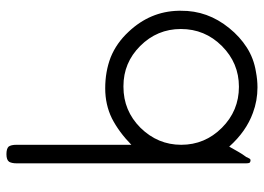

<svg xmlns="http://www.w3.org/2000/svg" viewBox="-135 -722 847 617"><g transform="rotate(90 288.5 -413.5)"><path d="M70.3 -726.6Q97.7 -760.7 132.8 -783.2Q168 -805.7 210.9 -812.5Q236.3 -817.4 260.7 -817.4Q303.7 -817.4 342.8 -802.7Q402.3 -781.2 451.2 -726.6Q460 -741.2 467.8 -755.9Q475.6 -769.5 484.4 -781.2Q486.3 -786.1 489.3 -791Q491.2 -795.9 497.1 -794.9Q502.9 -793.9 503.9 -790Q504.9 -785.2 504.9 -780.3Q504.9 -769.5 504.9 -759.8Q504.9 -749 504.9 -739.3Q504.9 -736.3 504.9 -732.4Q504.9 -729.5 504.9 -725.6Q504.9 -724.6 504.9 -723.6Q504.9 -722.7 504.9 -721.7Q504.9 -715.8 504.9 -710Q504.9 -703.1 504.9 -696.3Q504.9 -607.4 504.9 -492.2Q504.9 -377.9 504.9 -264.6Q504.9 -205.1 504.9 -148.4Q504.9 -91.8 504.9 -43.9Q504.9 -28.3 500 -19.5Q494.1 -10.7 475.6 -10.7Q458 -10.7 451.2 -17.6Q445.3 -25.4 445.3 -43Q445.3 -60.5 445.3 -85.9Q445.3 -112.3 445.3 -142.6Q445.3 -198.2 445.3 -257.8Q445.3 -316.4 445.3 -349.6Q445.3 -364.3 445.3 -378.9Q445.3 -392.6 445.3 -412.1Q404.3 -372.1 360.4 -349.6Q316.4 -328.1 263.7 -328.1Q210 -328.1 164.1 -345.7Q118.2 -364.3 82 -403.3Q16.6 -472.7 14.6 -563.5Q14.6 -567.4 14.6 -571.3Q13.7 -657.2 70.3 -726.6ZM258.8 -386.7Q335.9 -386.7 390.6 -441.4Q445.3 -497.1 445.3 -572.3Q445.3 -648.4 390.6 -703.1Q335.9 -757.8 258.8 -757.8Q182.6 -757.8 127.9 -703.1Q73.2 -648.4 73.2 -571.3Q73.2 -495.1 127.9 -440.4Q181.6 -386.7 256.8 -386.7Q257.8 -386.7 258.8 -386.7Z"/></g></svg>

Font: Das Gitter
Style: Book
Weight: 400
Version: Version 006.000